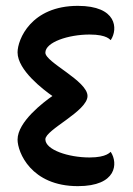

<svg xmlns="http://www.w3.org/2000/svg" viewBox="-20 -619 456 656"><path d="M246 17C380 17 383 -62 359 -99C359 -100 359 -100 358 -100C356 -100 346 -81 286 -81C214 -81 135 -107 135 -143C135 -176 279 -239 279 -291C279 -343 135 -406 135 -439C135 -475 214 -501 286 -501C348 -501 356 -482 358 -482C359 -482 359 -483 359 -483C383 -520 380 -599 246 -599C86 -599 40 -484 40 -440C40 -379 129 -312 159 -291C129 -270 40 -203 40 -142C40 -99 86 17 246 17Z"/></svg>

Font: Mesarto
Style: Regular
Weight: 700
Designer: Mohamed Gaber
Foundry: Kief Type Foundry
Version: Version 2.020